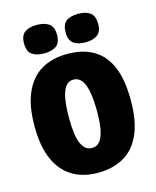

<svg xmlns="http://www.w3.org/2000/svg" viewBox="-109 -778 704 866"><g transform="rotate(-15 243.0 -345.0)"><path d="M241 13Q170 13 120 -18.5Q70 -50 44 -111Q18 -172 18 -263Q18 -360 46 -421.5Q74 -483 124.5 -512Q175 -541 244 -541Q317 -541 367 -511.5Q417 -482 442.5 -421.5Q468 -361 468 -265Q468 -168 440.5 -106.5Q413 -45 362 -16Q311 13 241 13ZM244 -102Q266 -102 280 -118.5Q294 -135 301 -169Q308 -203 308 -255Q308 -313 300.5 -350Q293 -387 278.5 -404.5Q264 -422 241 -422Q220 -422 206 -405Q192 -388 185 -352Q178 -316 178 -259Q178 -178 194.5 -140Q211 -102 244 -102ZM339 -570Q303 -570 283 -585Q263 -600 263 -636Q263 -673 282.5 -688Q302 -703 339 -703Q375 -703 395 -688Q415 -673 415 -636Q415 -600 395 -585Q375 -570 339 -570ZM145 -570Q110 -570 89.5 -584.5Q69 -599 69 -637Q69 -673 89 -688Q109 -703 145 -703Q182 -703 202.5 -688Q223 -673 223 -637Q223 -599 202.5 -584.5Q182 -570 145 -570Z"/></g></svg>

Font: Bricolage Grotesque 96pt ExtraBold SemiCondensed
Style: Regular
Weight: 800
Width: 4
Version: Version 1.001;gftools[0.9.33.dev8+g029e19f]